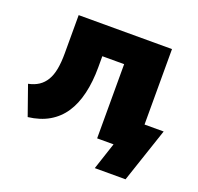

<svg xmlns="http://www.w3.org/2000/svg" viewBox="-112 -617 897 868"><g transform="rotate(20 336.0 -182.5)"><path d="M429 130 472 0H404V-132H665L577 130ZM65 17 15 -125Q44 -131 64.5 -144.5Q85 -158 98.5 -180.5Q112 -203 118 -235.5Q124 -268 124 -310V-495H573V0H393V-357H288V-304Q288 -234 274.5 -177Q261 -120 234 -79.5Q207 -39 165 -14.5Q123 10 65 17Z"/></g></svg>

Font: Nunito Sans 11pt Black
Style: Regular
Weight: 900
Version: Version 3.101;gftools[0.9.27]